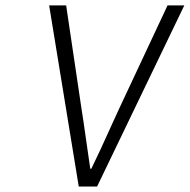

<svg xmlns="http://www.w3.org/2000/svg" viewBox="-20 -680 692 700"><path d="M267.1 0 159.2 -660.2H221.2L276.9 -285.2Q284.2 -240.2 294.2 -168Q304.2 -95.7 309.1 -64.9H313Q330.6 -100.6 346.7 -135.7Q362.8 -170.9 382.6 -214.4Q402.3 -257.8 415 -285.2L590.8 -660.2H651.9L334 0Z"/></svg>

Font: Office Code Pro Light Italic
Style: Regular
Weight: 300
Italic angle: -9°
Designer: Nathan Rutzky & Paul D. Hunt
Foundry: Adobe Systems Incorporated
Version: Version 1.004;PS 001.004;hotconv 1.0.70;makeotf.lib2.5.58329